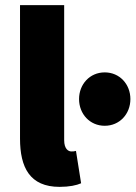

<svg xmlns="http://www.w3.org/2000/svg" viewBox="-20 -716 528 748"><path d="M212 12C250 12 278 6 296 -2L276 -128C268 -126 264 -126 258 -126C246 -126 230 -136 230 -170V-696H58V-176C58 -64 96 12 212 12ZM388 -226C446 -226 488 -272 488 -330C488 -388 446 -434 388 -434C330 -434 288 -388 288 -330C288 -272 330 -226 388 -226Z"/></svg>

Font: Source Sans Pro Black
Style: Regular
Weight: 900
Designer: Paul D. Hunt
Foundry: Adobe Systems Incorporated
Version: Version 3.006;hotconv 1.0.111;makeotfexe 2.5.65597